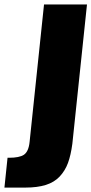

<svg xmlns="http://www.w3.org/2000/svg" viewBox="-43 -830 415 871"><path d="M-22.9 21H71.8C108.6 21 139.7 16.9 165.3 8.8C190.8 0.7 211.8 -12.1 228 -29.5C244.3 -47 256.8 -67.4 265.4 -90.8C274 -114.3 280.6 -143.2 285.2 -177.7L351.6 -809.6H156.7L91.3 -186.5C88.4 -157.2 79.8 -137.7 65.4 -127.9C51.8 -118.8 29.1 -114.3 -2.4 -114.3H-8.8Z"/></svg>

Font: Oswald
Style: Heavy
Weight: 800
Designer: Vernon Adams
Foundry: Vernon Adams
Version: 3.0; ttfautohint (v0.95.6-bc232) -l 8 -r 50 -G 200 -x 0 -w "